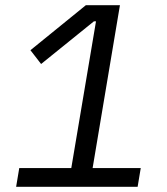

<svg xmlns="http://www.w3.org/2000/svg" viewBox="-20 -718 640 738"><path d="M42 0 54 -72H254L349 -636H341L138 -472L97 -525L310 -698H441L336 -72H521L509 0Z"/></svg>

Font: iA Writer Mono V
Style: Regular
Weight: 400
Italic angle: -9.5°
Designer: Mike Abbink, Paul van der Laan, Pieter van Rosmalen
Foundry: Bold Monday
Version: Version 2.000